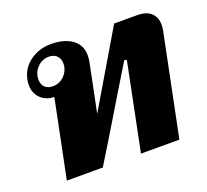

<svg xmlns="http://www.w3.org/2000/svg" viewBox="-102 -686 870 808"><g transform="rotate(-20 333.0 -281.5)"><path d="M138 -349Q102 -349 78 -372Q54 -395 54 -432Q54 -447 56 -455Q66 -505 106.5 -534Q147 -563 200 -563Q259 -563 294.5 -537.5Q330 -512 330 -465Q330 -451 327 -436L283 -220L480 -553H582Q624 -553 645 -533.5Q666 -514 666 -481Q666 -465 664 -457L571 0H399L476 -381Q478 -388 477 -390.5Q476 -393 472 -393H467Q383 -256 344 -190Q244 -25 228 0H67ZM222 -469Q222 -490 209 -503Q196 -516 173 -516Q143 -516 121.5 -493.5Q100 -471 100 -440Q100 -419 112.5 -406Q125 -393 148 -393Q179 -393 200.5 -415.5Q222 -438 222 -469Z"/></g></svg>

Font: Taviraj
Style: Bold Italic
Weight: 700
Italic angle: -12°
Designer: Katatrad Team
Foundry: CadsonDemak
Version: Version 1.001